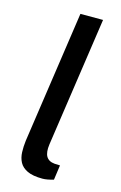

<svg xmlns="http://www.w3.org/2000/svg" viewBox="-116 -794 537 852"><g transform="rotate(15 152.0 -368.0)"><path d="M170 7Q125.5 7 100.2 -5Q75 -17 64.2 -37.2Q53.5 -57.5 52.5 -83.2Q51.5 -109 55 -136.5L143.5 -743H247.5L160.5 -147.5Q155.5 -111.5 166.2 -92.5Q177 -73.5 205 -71L230 -70L220.5 -2Q207 2 193.8 4.5Q180.5 7 170 7Z"/></g></svg>

Font: Public Sans Thin Medium
Style: Italic
Weight: 500
Italic angle: -8°
Version: Version 2.001